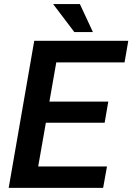

<svg xmlns="http://www.w3.org/2000/svg" viewBox="-20 -908 640 928"><path d="M485.8 -314.9 503.4 -417H218.8L252 -606.4H582L600.1 -710.9H145.5L22 0H478.5L497.1 -103.5H164.6L201.7 -314.9ZM429.2 -752.9 366.2 -888.2H236.8L339.4 -752.9Z"/></svg>

Font: Roboto Mono SemiBold
Style: Italic
Weight: 600
Italic angle: -10°
Monospace: yes
Designer: Google
Version: Version 3.000